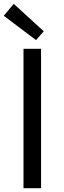

<svg xmlns="http://www.w3.org/2000/svg" viewBox="-23 -990 336 1010"><path d="M100.6 0V-733.4H193V0ZM166.7 -779 -3.2 -907.1 49.3 -969.7 207.2 -825.4Z"/></svg>

Font: Noto Sans SC Thin
Style: Regular
Weight: 100
Designer: Ryoko NISHIZUKA 西塚涼子 (kana, bopomofo & ideographs); Paul D. Hunt (Latin, Greek & Cyrillic); Sandoll Communications 산돌커뮤니
Foundry: Adobe
Version: Version 2.004-H2;hotconv 1.0.118;makeotfexe 2.5.65603